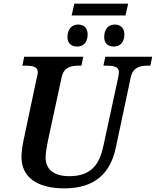

<svg xmlns="http://www.w3.org/2000/svg" viewBox="-20 -1026 857 1056"><path d="M374 -941H670L685 -1006H389ZM405 -770C433 -770 462 -787 462 -837C462 -873 440 -891 409 -891C374 -891 351 -864 351 -823C351 -787 373 -770 405 -770ZM607 -770C634 -770 664 -787 664 -837C664 -873 642 -891 611 -891C575 -891 553 -864 553 -823C553 -787 574 -770 607 -770ZM334 10C499 10 587 -71 617 -214L699 -600C711 -657 751 -665 794 -665H807L817 -714H559L549 -665H562C604 -665 634 -660 634 -629C634 -623 632 -609 630 -600L549 -225C529 -129 487 -57 362 -57C278 -57 231 -92 231 -160C231 -188 238 -222 243 -249L319 -601C331 -657 371 -665 415 -665H428L438 -714H113L103 -665H116C158 -665 188 -660 188 -629C188 -623 186 -611 182 -597L109 -252C104 -229 98 -184 98 -163C98 -53 182 10 334 10Z"/></svg>

Font: Noto Serif SemiBold
Style: Italic
Weight: 600
Italic angle: -12°
Designer: Monotype Design Team
Foundry: Monotype Imaging Inc.
Version: Version 2.014